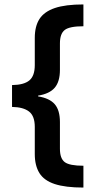

<svg xmlns="http://www.w3.org/2000/svg" viewBox="-20 -695 421 865"><path d="M355.8 150Q275 150 226.7 134.2Q178.3 118.3 157.5 84.6Q136.7 50.8 136.7 -0.8V-123.3Q136.7 -172.5 110.8 -192.5Q85 -212.5 34.2 -213.3V-311.7Q88.3 -312.5 112.5 -332.9Q136.7 -353.3 136.7 -401.7V-524.2Q136.7 -576.7 157.9 -609.6Q179.2 -642.5 227.1 -658.8Q275 -675 355.8 -675V-576.7Q293.3 -576.7 271.7 -560Q250 -543.3 250 -499.2V-380Q250 -327.5 226.7 -300Q203.3 -272.5 151.7 -264.2V-260.8Q203.3 -252.5 226.7 -225.4Q250 -198.3 250 -145V-25Q250 19.2 271.7 35.4Q293.3 51.7 355.8 51.7Z"/></svg>

Font: Funnel Display SemiBold
Style: Regular
Weight: 600
Designer: NORD ID, Kristian Moeller
Foundry: Dicotype
Version: Version 1.000